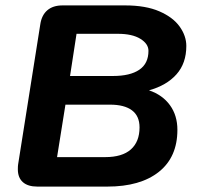

<svg xmlns="http://www.w3.org/2000/svg" viewBox="-20 -690 733 710"><path d="M46 -64Q46 -76 47 -82L129 -600Q134 -634 155 -652Q176 -670 211 -670H443Q519 -670 569.5 -648Q620 -626 644.5 -591.5Q669 -557 669 -520Q669 -456 632.5 -415Q596 -374 531 -356Q581 -339 608.5 -301Q636 -263 636 -210Q636 -109 567.5 -54.5Q499 0 377 0H118Q83 0 64.5 -16.5Q46 -33 46 -64ZM496 -219Q496 -261 468 -282Q440 -303 387 -303H222L191 -109H369Q432 -109 464 -137.5Q496 -166 496 -219ZM529 -502Q529 -528 499 -546.5Q469 -565 416 -565H263L239 -409H398Q461 -409 495 -432Q529 -455 529 -502Z"/></svg>

Font: SN Pro Bold
Style: Bold Italic
Weight: 700
Italic angle: -9°
Designer: Tobias Whetton
Foundry: Supernotes
Version: Version 1.003